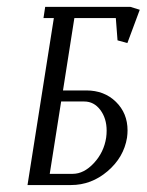

<svg xmlns="http://www.w3.org/2000/svg" viewBox="-20 -532 422 552"><path d="M59.1 0 134.8 -480H105L109.9 -512.2H355L381.8 -503.9L346.2 -408.2L317.9 -416L313 -480H193.8L161.1 -272H228Q279.8 -272 313.2 -239.3Q346.7 -206.5 346.7 -157.2Q346.7 -147.5 345.2 -136.2Q335.9 -79.6 289.3 -39.8Q242.7 0 184.1 0ZM123 -32.2H189Q221.2 -32.2 250 -63.2Q278.8 -94.2 285.2 -136.2Q286.6 -146.5 286.6 -156.2Q286.6 -191.9 268.3 -216.1Q250 -240.2 222.2 -240.2H155.8Z"/></svg>

Font: Gawaa
Style: Italic
Weight: 400
Designer: T. Christopher White
Version: Version 1.0